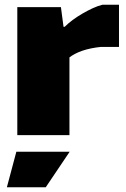

<svg xmlns="http://www.w3.org/2000/svg" viewBox="-20 -570 532 810"><path d="M49 70H274L173 220H9ZM53 -540H237L248 -457H253Q268 -472 287 -486Q306 -500 327.5 -512.5Q349 -525 370.5 -535Q392 -545 412 -550H482V-372H405Q385 -370 365 -366Q345 -362 327.5 -356Q310 -350 296 -342.5Q282 -335 273 -328V0H53Z"/></svg>

Font: Plata Sans Black
Style: Regular
Weight: 900
Designer: Pablo Impallari, Andres Torresi, & Cristiano Sobral
Foundry: Pablo Impallari, Andres Torresi, & Cristiano Sobral
Version: Version 1.00;December 28, 2019;FontCreator 12.0.0.2547 64-bi